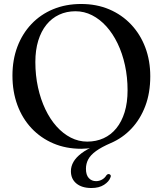

<svg xmlns="http://www.w3.org/2000/svg" viewBox="-20 -733 818 964"><path d="M387.5 -713Q465 -713 528.5 -686Q592 -659 638.2 -610Q684.5 -561 709.5 -494.8Q734.5 -428.5 734.5 -350Q734.5 -266.5 709.5 -200.5Q684.5 -134.5 640.2 -87.5Q596 -40.5 537 -15Q489.5 5.5 462 25.5Q434.5 45.5 423 67.2Q411.5 89 411.5 114.5Q411.5 145.5 425.8 161Q440 176.5 462.5 176.5Q478 176.5 492 168.8Q506 161 514 147.5Q517.5 143.5 520.8 141.8Q524 140 528.5 141.5Q532.5 142 535.2 146.5Q538 151 534.5 158Q527.5 178.5 502.5 194.8Q477.5 211 439 211Q391 211 363.5 188.2Q336 165.5 336 126.5Q336 102 349 79.5Q362 57 389.5 36.2Q417 15.5 461 -3L456 7.5Q434 11 418.2 12.5Q402.5 14 388.5 14Q311 14 247.8 -13Q184.5 -40 138.2 -89.2Q92 -138.5 67.2 -205.8Q42.5 -273 42.5 -353.5Q42.5 -432.5 67.2 -498.2Q92 -564 137.8 -612.2Q183.5 -660.5 247 -686.8Q310.5 -713 387.5 -713ZM620.5 -279.5Q620.5 -345.5 607.5 -405.2Q594.5 -465 570.5 -514.8Q546.5 -564.5 514 -600.5Q481.5 -636.5 442.2 -656.5Q403 -676.5 359 -676.5Q314 -676.5 277 -659.2Q240 -642 213.2 -609Q186.5 -576 172 -528.8Q157.5 -481.5 157.5 -421.5Q157.5 -354.5 170.8 -294.2Q184 -234 207.8 -184.2Q231.5 -134.5 264 -98.2Q296.5 -62 335.5 -42Q374.5 -22 418 -22Q463 -22 500.2 -39Q537.5 -56 564.2 -89Q591 -122 605.8 -170Q620.5 -218 620.5 -279.5Z"/></svg>

Font: Fraunces 48pt
Style: Regular
Weight: 400
Version: Version 1.000;[b76b70a41]